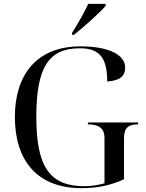

<svg xmlns="http://www.w3.org/2000/svg" viewBox="-20 -964 754 994"><path d="M353 -794V-784H363C415 -825 498 -899 527 -934V-944H437C416 -899 381 -837 353 -794ZM401 10C487 10 555 -5 622 -36V-248C622 -296 639 -320 691 -320H695V-330H435V-320H439C493 -320 521 -297 521 -252V-15C493 -7 455 0 417 0C238 0 168 -100 168 -358C168 -614 231 -714 393 -714C495 -714 535 -666 535 -542C602 -547 628 -570 628 -615C628 -679 545 -724 397 -724C167 -724 57 -574 57 -358C57 -137 169 10 401 10Z"/></svg>

Font: Noto Serif Display
Style: Regular
Weight: 400
Designer: Monotype Design Team
Foundry: Monotype Imaging Inc.
Version: Version 2.009